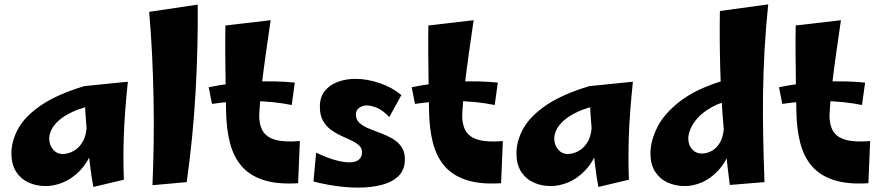

<svg xmlns="http://www.w3.org/2000/svg" viewBox="-20 -833 4011 874"><path d="M188 14Q146 14 110.5 -2Q75 -18 53.5 -51Q32 -84 32 -135Q32 -192 63.5 -248.5Q95 -305 168 -354.5Q241 -404 364 -441L417 -356Q353 -344 311.5 -324.5Q270 -305 246.5 -283.5Q223 -262 213.5 -241Q204 -220 204 -204Q204 -173 221.5 -152.5Q239 -132 266 -132Q290 -132 315.5 -146Q341 -160 358 -190.5Q375 -221 375 -272L433 -304Q428 -215 404 -154.5Q380 -94 344.5 -57Q309 -20 268 -3Q227 14 188 14ZM405 18Q397 -23 390 -79.5Q383 -136 378 -196Q373 -256 369.5 -309Q366 -362 364.5 -398Q363 -434 364 -441L562 -461Q547 -318 543.5 -210.5Q540 -103 544 -15Z M830 -4 674 10Q678 -81 679.5 -181.5Q681 -282 679 -385.5Q677 -489 672 -589Q667 -689 659 -779L880 -812Q882 -624 870.5 -418Q859 -212 830 -4Z M1337 1Q1244 7 1181 -13Q1118 -33 1080.5 -76Q1043 -119 1026.5 -183.5Q1010 -248 1009 -332Q1008 -388 1007 -453Q1006 -518 1005.5 -585.5Q1005 -653 1006 -717L1212 -741Q1200 -660 1189.5 -584.5Q1179 -509 1171 -441Q1163 -373 1160 -311Q1159 -266 1176 -237Q1193 -208 1234 -196.5Q1275 -185 1345 -191ZM1308 -355Q1224 -372 1130 -373Q1036 -374 945 -360L930 -436Q1028 -456 1131.5 -461Q1235 -466 1322 -457Z M1611 21Q1559 21 1505 13Q1451 5 1407 -7L1419 -138Q1440 -128 1466.5 -117.5Q1493 -107 1520.5 -100.5Q1548 -94 1571 -94Q1590 -94 1602.5 -99.5Q1615 -105 1621.5 -115.5Q1628 -126 1628 -139Q1628 -159 1614 -171.5Q1600 -184 1578.5 -194Q1557 -204 1532 -215.5Q1507 -227 1485.5 -243Q1464 -259 1450 -284Q1436 -309 1436 -347Q1436 -391 1458.5 -419Q1481 -447 1518 -460.5Q1555 -474 1598 -474Q1652 -474 1709 -454.5Q1766 -435 1807 -400L1752 -300Q1724 -330 1697.5 -341.5Q1671 -353 1650 -353Q1630 -353 1615 -342Q1600 -331 1600 -312Q1600 -289 1616 -274Q1632 -259 1657.5 -248.5Q1683 -238 1711.5 -227.5Q1740 -217 1765.5 -202.5Q1791 -188 1807 -165.5Q1823 -143 1823 -108Q1823 -59 1793.5 -31Q1764 -3 1716 9Q1668 21 1611 21Z M2261 1Q2168 7 2105 -13Q2042 -33 2004.5 -76Q1967 -119 1950.5 -183.5Q1934 -248 1933 -332Q1932 -388 1931 -453Q1930 -518 1929.5 -585.5Q1929 -653 1930 -717L2136 -741Q2124 -660 2113.5 -584.5Q2103 -509 2095 -441Q2087 -373 2084 -311Q2083 -266 2100 -237Q2117 -208 2158 -196.5Q2199 -185 2269 -191ZM2232 -355Q2148 -372 2054 -373Q1960 -374 1869 -360L1854 -436Q1952 -456 2055.5 -461Q2159 -466 2246 -457Z M2487 14Q2445 14 2409.5 -2Q2374 -18 2352.5 -51Q2331 -84 2331 -135Q2331 -192 2362.5 -248.5Q2394 -305 2467 -354.5Q2540 -404 2663 -441L2716 -356Q2652 -344 2610.5 -324.5Q2569 -305 2545.5 -283.5Q2522 -262 2512.5 -241Q2503 -220 2503 -204Q2503 -173 2520.5 -152.5Q2538 -132 2565 -132Q2589 -132 2614.5 -146Q2640 -160 2657 -190.5Q2674 -221 2674 -272L2732 -304Q2727 -215 2703 -154.5Q2679 -94 2643.5 -57Q2608 -20 2567 -3Q2526 14 2487 14ZM2704 18Q2696 -23 2689 -79.5Q2682 -136 2677 -196Q2672 -256 2668.5 -309Q2665 -362 2663.5 -398Q2662 -434 2663 -441L2861 -461Q2846 -318 2842.5 -210.5Q2839 -103 2843 -15Z M3460 -4 3302 9Q3284 -132 3273 -263Q3262 -394 3258.5 -523Q3255 -652 3257 -783L3477 -813Q3466 -707 3460.5 -608.5Q3455 -510 3453.5 -413Q3452 -316 3454 -215.5Q3456 -115 3460 -4ZM3097 14Q3055 14 3019.5 -2Q2984 -18 2962.5 -51Q2941 -84 2941 -135Q2941 -192 2972.5 -254.5Q3004 -317 3077 -373Q3150 -429 3273 -466L3326 -381Q3262 -369 3220.5 -345.5Q3179 -322 3155.5 -295.5Q3132 -269 3122.5 -244.5Q3113 -220 3113 -204Q3113 -173 3130.5 -153.5Q3148 -134 3175 -134Q3199 -134 3222.5 -147.5Q3246 -161 3261 -191Q3276 -221 3276 -272L3335 -304Q3330 -215 3307 -154.5Q3284 -94 3249.5 -57Q3215 -20 3175.5 -3Q3136 14 3097 14Z M3933 1Q3840 7 3777 -13Q3714 -33 3676.5 -76Q3639 -119 3622.5 -183.5Q3606 -248 3605 -332Q3604 -388 3603 -453Q3602 -518 3601.5 -585.5Q3601 -653 3602 -717L3808 -741Q3796 -660 3785.5 -584.5Q3775 -509 3767 -441Q3759 -373 3756 -311Q3755 -266 3772 -237Q3789 -208 3830 -196.5Q3871 -185 3941 -191ZM3904 -355Q3820 -372 3726 -373Q3632 -374 3541 -360L3526 -436Q3624 -456 3727.5 -461Q3831 -466 3918 -457Z"/></svg>

Font: Marhey Light SemiBold
Style: Regular
Weight: 600
Version: Version 1.000